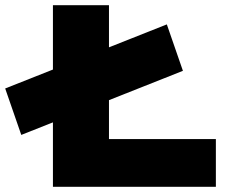

<svg xmlns="http://www.w3.org/2000/svg" viewBox="-64 -720 932 740"><path d="M18 -200 -44 -379 579 -626 641 -447ZM140 0V-700H356V-184H768V0Z"/></svg>

Font: Lexend Tera Black
Style: Regular
Weight: 900
Version: Version 1.007